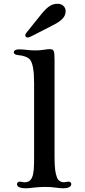

<svg xmlns="http://www.w3.org/2000/svg" viewBox="-20 -1011 457 1031"><path d="M71.3 -22C71.3 -12.2 78.6 0 120.1 0C131.8 0 141.1 -1 158.7 -3.4C174.3 -5.4 203.1 -7.3 222.2 -7.3C243.7 -7.3 263.7 -5.9 279.8 -3.4C289.6 -2 306.2 0 318.4 0C353.5 0 362.8 -12.2 362.8 -22.5C362.8 -30.8 356.4 -35.6 347.7 -35.6C343.8 -35.6 338.9 -34.7 334.5 -33.7C330.1 -32.7 326.2 -32.2 322.3 -32.2C308.6 -32.2 292.5 -40 286.1 -57.6C277.3 -81.1 272.9 -106.4 272.9 -169.9V-687C272.9 -741.7 269.5 -747.1 244.6 -747.1C235.8 -747.1 226.1 -745.1 215.3 -743.7C202.1 -741.7 187 -740.2 170.4 -740.2C153.3 -740.2 135.3 -741.7 123 -743.2C109.4 -744.6 96.2 -746.1 82.5 -746.1C63 -746.1 54.2 -738.8 54.2 -731C54.2 -719.2 66.9 -715.8 79.6 -714.8C109.4 -712.4 130.9 -702.6 140.6 -691.4C155.8 -672.9 163.1 -631.3 163.1 -564.9V-169.9C163.1 -113.3 162.1 -80.6 151.9 -57.6C143.1 -38.1 128.9 -32.2 112.8 -32.2C108.4 -32.2 103.5 -32.7 99.6 -33.7C96.2 -34.2 91.3 -35.6 87.4 -35.6C77.6 -35.6 71.3 -31.2 71.3 -22ZM128.9 -809.6C133.8 -809.6 138.7 -811 149.9 -816.9L266.1 -876.5C314 -900.9 332.5 -922.4 332.5 -951.2C332.5 -974.6 313.5 -990.7 290.5 -990.7C262.2 -990.7 239.7 -981.4 202.1 -935.1L124 -837.9C118.2 -831.1 115.7 -826.7 115.7 -821.8C115.7 -816.4 119.6 -809.6 128.9 -809.6Z"/></svg>

Font: Stoke
Style: Light
Weight: 300
Designer: Nicole Fally
Foundry: Nicole Fally
Version: Version 1.001